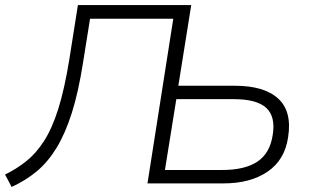

<svg xmlns="http://www.w3.org/2000/svg" viewBox="-38 -725 1221 759"><path d="M8 14 -18 -35Q27 -57 65.5 -87.5Q104 -118 136 -167.5Q168 -217 192.5 -295Q217 -373 236 -490L270 -705H718L667 -386H891Q1006 -386 1061.5 -335.5Q1117 -285 1101 -183Q1088 -93 1020 -46.5Q952 0 845 0H545L647 -651H318L290 -476Q272 -361 246 -279Q220 -197 185.5 -140.5Q151 -84 107 -47.5Q63 -11 8 14ZM614 -53H840Q930 -53 979.5 -86Q1029 -119 1040 -191Q1052 -264 1014.5 -298.5Q977 -333 887 -333H659Z"/></svg>

Font: Mulish Light
Style: Italic
Weight: 300
Italic angle: -9°
Designer: Vernon Adams
Foundry: Vernon Adams
Version: Version 3.603; ttfautohint (v1.8.3)